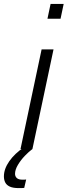

<svg xmlns="http://www.w3.org/2000/svg" viewBox="-64 -763 346 983"><path d="M179 -667 195 -743H262L246 -667ZM41 0 149 -510H210L102 0ZM32 200Q3 200 -13.5 192.5Q-30 185 -37 171.5Q-44 158 -44 140Q-44 102 -16.5 62.5Q11 23 60 -10L102 0Q84 13 63 35Q42 57 27.5 81.5Q13 106 13 127Q13 140 22 148.5Q31 157 52 157Q55 157 59 157Q63 157 70 156L60 199Q53 200 46 200Q39 200 32 200Z"/></svg>

Font: Saira Thin Light
Style: Italic
Weight: 300
Italic angle: -12°
Version: Version 1.101